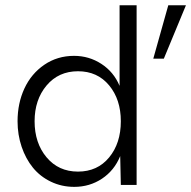

<svg xmlns="http://www.w3.org/2000/svg" viewBox="-20 -710 734 737"><path d="M265.1 7.3Q216.8 7.3 175.5 -12.5Q134.3 -32.2 106.4 -66.4Q78.6 -100.6 63 -146.7Q47.4 -192.9 47.4 -244.6Q47.4 -313.5 73.7 -370.4Q100.1 -427.2 150.1 -461.4Q200.2 -495.6 264.2 -495.6Q321.8 -495.6 369.1 -464.8Q416.5 -434.1 439 -380.4V-689.9H504.4V0H443.8L441.4 -110.8Q418.9 -55.7 371.6 -24.2Q324.2 7.3 265.1 7.3ZM568.4 -484.9 626 -689.9H693.8L608.9 -484.9ZM443.8 -244.6Q443.8 -328.1 398.9 -382.3Q354 -436.5 279.3 -436.5Q204.6 -436.5 158.7 -381.8Q112.8 -327.1 112.8 -244.6Q112.8 -161.1 158.7 -106.2Q204.6 -51.3 279.3 -51.3Q354 -51.3 398.9 -105.7Q443.8 -160.2 443.8 -244.6Z"/></svg>

Font: HK Grotesk Legacy
Style: Regular
Weight: 400
Designer: Alfredo Marco Pradil
Foundry: Hanken Design Co.
Version: Version 2.022;PS 002.022;hotconv 1.0.88;makeotf.lib2.5.64775